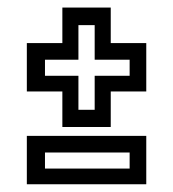

<svg xmlns="http://www.w3.org/2000/svg" viewBox="-20 -605 458 508"><path d="M145 -269V-363H51V-491H145V-585H273V-491H367V-363H273V-269ZM187.5 -314.5H230.5V-404.5H323V-447H230.5V-538.5H187.5V-447H99V-404.5H187.5ZM51 -117.5V-245.5H367V-117.5ZM99 -159H323V-201.5H99Z"/></svg>

Font: Tourney Medium
Style: Regular
Weight: 500
Designer: Tyler Finck
Foundry: Etcetera Type Co
Version: Version 1.015